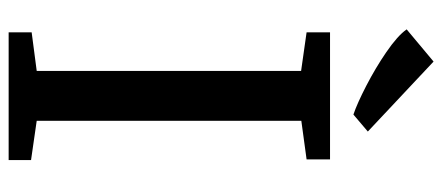

<svg xmlns="http://www.w3.org/2000/svg" viewBox="-309 -713 1022 444"><g transform="rotate(90 202.0 -491.0)"><path d="M144 -64.9V-676.3L54.7 -689V-743.2H348.6V-689L259.3 -676.8V-64.9L350.1 -51.8V0H54.7V-53.2ZM122.1 -982.4H122.6L284.2 -830.6L245.1 -797.4H244.6Q219.7 -805.7 178.2 -827.1Q136.7 -848.6 101.1 -873Q62.5 -899.4 47.9 -920.4Z"/></g></svg>

Font: Merriweather
Style: Regular
Weight: 400
Designer: Eben Sorkin
Foundry: Eben Sorkin
Version: Version 1.584; ttfautohint (v1.8.1)